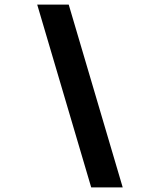

<svg xmlns="http://www.w3.org/2000/svg" viewBox="-20 -728 672 838"><path d="M515.6 90H378.1L142.4 -708H279.9Z"/></svg>

Font: Atkinson Hyperlegible Mono ExtraLight
Style: Italic
Weight: 200
Italic angle: -12°
Monospace: yes
Designer: Elliott Scott, Megan Eiswerth, Linus Boman, Theodore Petrosky, Letters from Sweden
Foundry: Applied Design Works, Letters from Sweden
Version: Version 2.001